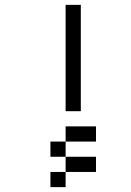

<svg xmlns="http://www.w3.org/2000/svg" viewBox="-20 -645 540 790"><path d="M375 62.5V0H250V62.5H187.5V125H250V62.5ZM375 -62.5V-125H250V-62.5H187.5V0H250V-62.5ZM250 -625V-187.5H312.5V-625Z"/></svg>

Font: CalcUnifontExMono
Style: Regular
Weight: 500
Version: Version 15.0.06